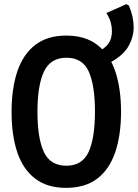

<svg xmlns="http://www.w3.org/2000/svg" viewBox="-20 -898 666 928"><path d="M299 10Q208 10 149.5 -35Q91 -80 63.5 -162Q36 -244 36 -357Q36 -471 64 -553.5Q92 -636 150.5 -681Q209 -726 300 -726Q392 -726 450.5 -681Q509 -636 537 -553.5Q565 -471 565 -358Q565 -245 537 -162.5Q509 -80 450.5 -35Q392 10 299 10ZM301 -97Q378 -97 408.5 -164Q439 -231 439 -359Q439 -485 409 -552Q379 -619 301 -619Q224 -619 192.5 -552Q161 -485 161 -358Q161 -230 192 -163.5Q223 -97 301 -97ZM455 -649Q486 -663 503.5 -686.5Q521 -710 521 -748Q521 -768 515.5 -789Q510 -810 494 -835L591 -878L603 -871Q626 -817 626 -766Q626 -717 598.5 -670.5Q571 -624 492 -585Z"/></svg>

Font: Noto Sans Mono SemiBold
Style: Regular
Weight: 600
Designer: Monotype Design Team
Foundry: Monotype Imaging Inc.
Version: Version 2.014; ttfautohint (v1.8.4.7-5d5b)